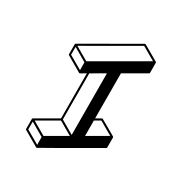

<svg xmlns="http://www.w3.org/2000/svg" viewBox="-206 -982 1143 1208"><g transform="rotate(30 366.0 -378.5)"><path d="M233.4 75.2H231.4L120.1 10.7Q116.7 8.8 116.7 4.9V-67.9Q117.2 -71.3 120.1 -73.2L273.9 -162.1L272.9 -488.8L235.4 -466.8Q234.4 -466.8 233.9 -466.3H230Q230 -466.8 229.5 -466.8H228.5V-467.3L118.7 -531.2Q115.2 -533.2 115.2 -536.6V-609.4Q115.7 -612.8 118.2 -614.7Q497.1 -833.5 498.5 -833.5Q500.5 -833.5 556.6 -800.8L612.8 -768.1L613.3 -767.6H613.8L614.3 -766.6Q614.3 -766.1 614.7 -766.1V-765.1Q615.2 -765.1 615.2 -763.7V-763.2Q615.7 -763.2 615.7 -690.4Q615.7 -686.5 612.3 -684.6L458.5 -596.2L459.5 -269Q498.5 -292 500.5 -292Q502 -292 558.1 -259.3Q614.3 -226.6 614.7 -226.6V-226.1L616.2 -224.6L616.7 -222.2L617.2 -221.2V-148.9Q617.2 -145 613.8 -143.1Q235.8 75.2 233.4 75.2ZM460 -142.1 597.2 -221.2 500.5 -277.3 459.5 -253.9ZM225.6 -484.4 225.1 -541 128.4 -597.7V-540.5ZM231.9 -552.7 595.7 -762.7 498.5 -818.8 134.8 -608.9ZM227.1 57.1 226.6 0.5 129.9 -55.7V1ZM233.4 -11.2 377.4 -94.2 280.3 -150.4 136.7 -67.4ZM383.8 -105.5 382.3 -552.2 286.1 -496.1 287.1 -162.1Z"/></g></svg>

Font: 3D Isometric
Style: Bold
Weight: 700
Designer: GGBotNet
Foundry: GGBotNet
Version: 1.14